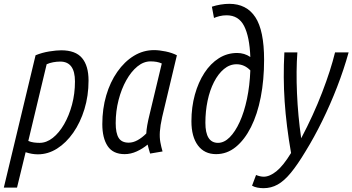

<svg xmlns="http://www.w3.org/2000/svg" viewBox="-49 -796 1843 1004"><path d="M-29 185 137 -507Q171 -521 208.5 -527Q246 -533 271 -533Q346 -533 380 -492.5Q414 -452 414 -375Q414 -295 392.5 -225Q371 -155 334 -102Q297 -49 249.5 -19Q202 11 149 11Q118 11 85 0L40 185ZM158 -49Q194 -49 227 -75Q260 -101 286 -146Q312 -191 327.5 -248.5Q343 -306 343 -370Q343 -474 266 -474Q248 -474 229 -470.5Q210 -467 195 -460L99 -59Q113 -53 128 -51Q143 -49 158 -49Z M603 10Q542 10 514 -32Q486 -74 486 -147Q486 -227 506.5 -297Q527 -367 564.5 -420.5Q602 -474 651 -504Q700 -534 757 -534Q783 -534 817 -527Q851 -520 876 -507L799 -184Q789 -139 787 -108Q785 -77 789.5 -52.5Q794 -28 801 -4L736 7Q732 -6 729 -16.5Q726 -27 723 -40Q698 -19 666.5 -4.5Q635 10 603 10ZM624 -50Q647 -50 670.5 -63Q694 -76 716 -98Q717 -133 734 -201L797 -464Q784 -470 769.5 -472.5Q755 -475 738 -475Q702 -475 669.5 -448.5Q637 -422 611.5 -376.5Q586 -331 571 -273Q556 -215 556 -152Q556 -100 571.5 -75Q587 -50 624 -50Z M1081 10Q1020 10 986 -35.5Q952 -81 952 -162Q952 -236 970 -301Q988 -366 1020 -415Q1052 -464 1095.5 -491.5Q1139 -519 1191 -519Q1229 -519 1260 -498Q1256 -604 1227.5 -660Q1199 -716 1136 -716Q1116 -716 1098.5 -711.5Q1081 -707 1070 -702L1059 -761Q1080 -768 1104 -772Q1128 -776 1150 -776Q1240 -776 1286 -706.5Q1332 -637 1332 -483Q1332 -378 1314.5 -288Q1297 -198 1263.5 -131.5Q1230 -65 1184 -27.5Q1138 10 1081 10ZM1091 -49Q1123 -49 1152 -78Q1181 -107 1204.5 -158.5Q1228 -210 1242.5 -279Q1257 -348 1260 -428Q1229 -460 1188 -460Q1152 -460 1122 -435Q1092 -410 1070 -367Q1048 -324 1036.5 -269Q1025 -214 1025 -154Q1025 -49 1091 -49Z M1329 188Q1313 188 1297 185Q1281 182 1269 175L1290 119Q1299 123 1310 125.5Q1321 128 1330 128Q1361 128 1396.5 99.5Q1432 71 1473 4Q1448 -139 1439.5 -265Q1431 -391 1438 -522H1506Q1499 -427 1504 -309Q1509 -191 1526 -73Q1590 -194 1635.5 -312.5Q1681 -431 1703 -522H1774Q1749 -432 1713.5 -340.5Q1678 -249 1636 -163.5Q1594 -78 1549 -5Q1507 65 1472 107.5Q1437 150 1403 169Q1369 188 1329 188Z"/></svg>

Font: Ubuntu Sans Condensed
Style: Italic
Weight: 400
Width: 3
Italic angle: -13.5°
Designer: Dalton Maag Ltd
Foundry: Dalton Maag Ltd
Version: Version 1.006; ttfautohint (v1.8.4.7-5d5b)